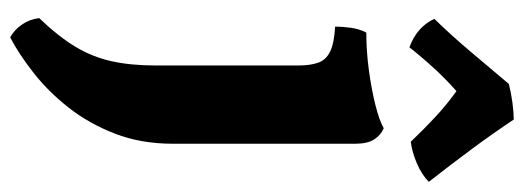

<svg xmlns="http://www.w3.org/2000/svg" viewBox="-338 -418 1005 368"><g transform="rotate(90 164.0 -233.5)"><path d="M51.2 249Q37 241.4 26.7 226.6Q16.4 211.8 14.2 193.4Q49.6 156.4 69.1 124Q88.6 91.6 96.8 54.8Q105 18 105 -29.8V-303.4Q105 -326.4 99.6 -341.5Q94.2 -356.6 78.2 -364.3Q62.2 -372 30.6 -373.8Q30.6 -389.6 32.9 -405.2Q35.2 -420.8 42 -433.6Q78 -433.6 114.6 -438.6Q151.2 -443.6 181 -451.1Q210.8 -458.6 225.2 -467Q238.4 -461.6 246.7 -448.7Q255 -435.8 255 -412.6V-63Q255 -1.8 235.7 48.1Q216.4 98 185.8 136.9Q155.2 175.8 119.4 203.9Q83.6 232 51.2 249ZM70.2 -516.2Q31.2 -530.4 15.6 -564Q46.8 -595.8 78.6 -633.6Q110.4 -671.4 140.4 -706.8Q157.6 -711.2 176.5 -713.7Q195.4 -716.2 208.6 -716.2Q234.4 -677.4 264.5 -636.7Q294.6 -596 328 -553.4Q314.6 -540 293 -530.7Q271.4 -521.4 251.2 -518.8Q228.4 -542.8 204.5 -565.1Q180.6 -587.4 154.2 -606.4Q131.6 -586.4 110.4 -563.4Q89.2 -540.4 70.2 -516.2Z"/></g></svg>

Font: Vollkorn
Style: Regular
Weight: 400
Designer: Friedrich Althausen
Foundry: Friedrich Althausen
Version: Version 4.104